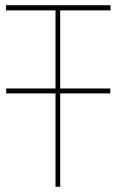

<svg xmlns="http://www.w3.org/2000/svg" viewBox="-20 -720 449 740"><path d="M4 -379V-360H405V-379ZM212 -680H406V-700H3V-680H194V0H212Z"/></svg>

Font: Advent Pro Thin
Style: Regular
Weight: 250
Version: Version 3.000